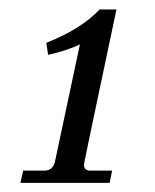

<svg xmlns="http://www.w3.org/2000/svg" viewBox="-20 -784 333 413"><path d="M215.8 -390.6H23.9L29.8 -417H75.7Q94.2 -417 98.6 -438L151.9 -688.5Q124.5 -675.3 83.5 -666L79.6 -691.9Q154.3 -721.2 194.3 -763.7H230.5Q160.6 -433.6 160.6 -430.2Q160.6 -417 173.8 -417H221.2Z"/></svg>

Font: Munson
Style: Italic
Weight: 400
Italic angle: -12°
Designer: Paul James MIller
Foundry: High-Logic / Made with FontCreator
Version: Version 2.10;May 5, 2019;FontCreator 11.5.0.2430 64-bit